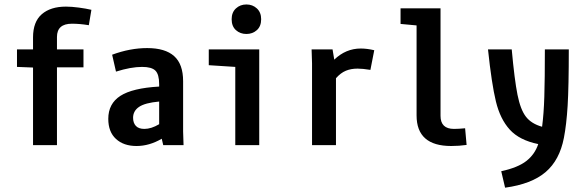

<svg xmlns="http://www.w3.org/2000/svg" viewBox="-20 -663 2665 877"><path d="M57.6 -437.5H130.9V-492.2Q130.9 -563.5 170.9 -598.1Q210.9 -632.8 281.2 -632.8Q306.6 -632.8 339.8 -628.4Q373 -624 397.5 -618.2L385.7 -547.9Q344.7 -554.7 308.6 -554.7Q240.2 -554.7 240.2 -494.1V-437.5H361.3V-355.5H240.2V0H130.9V-354.5L57.6 -357.4Z M725.6 0 718.8 -29.3Q662.1 3.9 603.5 3.9Q544.9 3.9 509.8 -28.3Q474.6 -60.5 474.6 -120.1Q474.6 -189.5 529.8 -225.1Q585 -260.7 707 -267.6V-278.3Q707 -323.2 689.9 -340.3Q672.9 -357.4 628.9 -357.4Q578.1 -357.4 509.8 -335.9L492.2 -413.1Q574.2 -443.4 652.3 -443.4Q734.4 -443.4 775.4 -406.7Q816.4 -370.1 816.4 -292V-62.5L818.4 0ZM639.6 -74.2Q670.9 -74.2 707 -95.7V-199.2Q642.6 -193.4 615.2 -174.8Q587.9 -156.2 587.9 -125Q587.9 -101.6 600.6 -87.9Q613.3 -74.2 639.6 -74.2Z M1054.7 -357.4 933.6 -365.2V-437.5H1164.1V0H1054.7ZM1105.5 -642.6Q1133.8 -642.6 1153.3 -624.5Q1172.9 -606.4 1172.9 -575.2Q1172.9 -543 1153.3 -525.4Q1133.8 -507.8 1105.5 -507.8Q1077.1 -507.8 1057.6 -525.4Q1038.1 -543 1038.1 -575.2Q1038.1 -606.4 1057.6 -624.5Q1077.1 -642.6 1105.5 -642.6Z M1689.5 -433.6 1671.9 -343.8Q1636.7 -349.6 1613.3 -349.6Q1583 -349.6 1559.6 -339.8Q1536.1 -330.1 1514.6 -305.7V0H1405.3V-374L1403.3 -437.5H1499L1506.8 -390.6Q1559.6 -441.4 1627.9 -441.4Q1656.2 -441.4 1689.5 -433.6Z M1992.2 -133.8Q1992.2 -74.2 2053.7 -74.2Q2075.2 -74.2 2104.5 -77.1L2111.3 -1Q2077.1 3.9 2041 3.9Q1882.8 3.9 1882.8 -135.7V-546.9L1809.6 -553.7V-625H1992.2Z M2578.1 -437.5Q2578.1 -267.6 2572.8 -180.2Q2567.4 -92.8 2555.7 -33.2Q2536.1 68.4 2472.2 123Q2408.2 177.7 2287.1 194.3L2269.5 119.1Q2345.7 102.5 2384.3 72.3Q2422.9 42 2438.5 -4.9Q2352.5 -22.5 2308.6 -70.8Q2264.6 -119.1 2245.1 -199.7Q2225.6 -280.3 2209 -437.5H2317.4Q2330.1 -297.9 2343.8 -230Q2357.4 -162.1 2382.3 -129.9Q2407.2 -97.7 2456.1 -84Q2463.9 -142.6 2466.3 -221.7Q2468.8 -300.8 2468.8 -437.5Z"/></svg>

Font: Sudo
Style: Bold
Weight: 700
Monospace: yes
Designer: Jens Kutilek
Foundry: Jens Kutilek
Version: Version 0.040